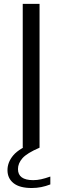

<svg xmlns="http://www.w3.org/2000/svg" viewBox="-20 -760 320 988"><path d="M97 0V-740H183.5V0ZM143 207.5Q81.5 207.5 50 182.8Q18.5 158 18.5 115.5Q18.5 74.5 48.8 38.8Q79 3 160 -28L183.5 0Q118.5 28 95.5 54.2Q72.5 80.5 72.5 110Q72.5 167 151 167Q171 167 191.5 162.5Q212 158 239 148.5V189Q216 198 192.2 202.8Q168.5 207.5 143 207.5Z"/></svg>

Font: Encode Sans Expanded Expanded
Style: Regular
Weight: 400
Width: 7
Designer: Multiple Designers
Foundry: Impallari Type
Version: Version 3.000; ttfautohint (v1.8.3) -l 8 -r 50 -G 200 -x 14 